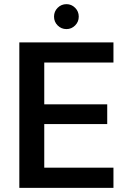

<svg xmlns="http://www.w3.org/2000/svg" viewBox="-20 -904 622 924"><path d="M73 0V-700H526V-603H193V-402H496V-307H193V-97H526V0ZM300 -764Q275 -764 257.5 -781.5Q240 -799 240 -824Q240 -849 257.5 -866.5Q275 -884 300 -884Q324 -884 341.5 -866.5Q359 -849 359 -824Q359 -799 341.5 -781.5Q324 -764 300 -764Z"/></svg>

Font: DM Sans 11pt SemiBold
Style: Regular
Weight: 600
Version: Version 4.004;gftools[0.9.30]